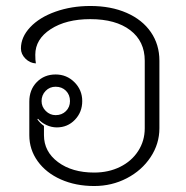

<svg xmlns="http://www.w3.org/2000/svg" viewBox="-20 -613 623 642"><path d="M78 -161V-273Q78 -313 103 -338.5Q128 -364 166 -364Q203 -364 229 -338Q255 -312 255 -275Q255 -238 230.5 -212.5Q206 -187 170 -187Q152 -187 135 -195Q118 -203 107 -216L105 -214Q113 -202 127 -192V-161Q127 -106 174 -71Q221 -36 295 -36Q343 -36 381.5 -55Q420 -74 442 -108Q464 -142 464 -184V-410Q464 -475 415.5 -512Q367 -549 282 -549Q201 -549 149.5 -515.5Q98 -482 98 -430Q98 -411 100 -401Q80 -402 65 -417Q50 -432 50 -451Q50 -489 81 -522Q112 -555 165.5 -574Q219 -593 282 -593Q351 -593 403.5 -570Q456 -547 484.5 -505.5Q513 -464 513 -410V-184Q513 -132 483.5 -87.5Q454 -43 404 -17Q354 9 295 9Q233 9 183.5 -13Q134 -35 106 -74Q78 -113 78 -161ZM214 -275Q214 -296 200.5 -309.5Q187 -323 166 -323Q146 -323 132.5 -309Q119 -295 119 -275Q119 -256 133 -242Q147 -228 166 -228Q187 -228 200.5 -241.5Q214 -255 214 -275Z"/></svg>

Font: K2D Thin
Style: Regular
Weight: 100
Designer: Katatrad Aksorn Co.,Ltd.
Foundry: Cadson Demak Co.,Ltd.
Version: Version 1.000; ttfautohint (v1.6)